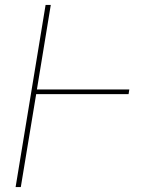

<svg xmlns="http://www.w3.org/2000/svg" viewBox="-20 -755 640 775"><path d="M43 0 164 -735H185L129 -394H502L499 -375H126L64 0Z"/></svg>

Font: Iosevka Curly Thin Extended
Style: Italic
Weight: 100
Width: 7
Italic angle: -9°
Monospace: yes
Designer: Belleve Invis
Foundry: Belleve Invis
Version: Version 11.1.0; ttfautohint (v1.8.3)